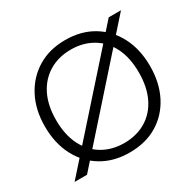

<svg xmlns="http://www.w3.org/2000/svg" viewBox="-156 -886 1091 1071"><g transform="rotate(-30 389.5 -350.0)"><path d="M38 0 662 -700H741L118 0ZM387 12Q286 12 210 -33.5Q134 -79 91.5 -160.5Q49 -242 49 -350Q49 -457 91.5 -538.5Q134 -620 210 -666Q286 -712 387 -712Q490 -712 566 -666Q642 -620 684 -538.5Q726 -457 726 -350Q726 -242 684 -160.5Q642 -79 566.5 -33.5Q491 12 387 12ZM388 -49Q467 -49 527.5 -85Q588 -121 621 -188.5Q654 -256 654 -350Q654 -444 621 -511Q588 -578 527.5 -614Q467 -650 388 -650Q309 -650 248.5 -614Q188 -578 154.5 -511Q121 -444 121 -350Q121 -256 154.5 -188.5Q188 -121 248.5 -85Q309 -49 388 -49Z"/></g></svg>

Font: DM Sans 16pt Light
Style: Regular
Weight: 300
Version: Version 4.004;gftools[0.9.30]